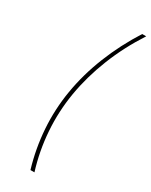

<svg xmlns="http://www.w3.org/2000/svg" viewBox="-233 -809 792 1005"><g transform="rotate(30 163.5 -306.5)"><path d="M122.2 -306.8Q141.3 -421.9 187.3 -537.3Q233.3 -652.7 302.6 -761.4H326.7Q255.3 -651.6 209.7 -536.2Q164.1 -420.8 144.9 -306.8Q125.7 -191.8 133.9 -76.9Q142 38 176.1 147.7H152Q119 38 111 -77.4Q103 -192.8 122.2 -306.8Z"/></g></svg>

Font: Inter Thin  BETA
Style: Italic
Weight: 100
Italic angle: -9.39999°
Designer: Rasmus Andersson
Foundry: rsms
Version: Version 3.011;git-f93a4a705